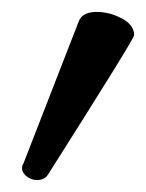

<svg xmlns="http://www.w3.org/2000/svg" viewBox="-20 -823 245 322"><path d="M42 -521Q33 -521 25 -527Q17 -533 17 -541Q17 -546 19 -548L112 -787Q118 -803 142 -803Q164 -803 184.5 -792Q205 -781 205 -764Q205 -758 61 -531Q55 -521 42 -521Z"/></svg>

Font: LXGW WenKai Medium
Style: Regular
Weight: 500
Designer: LXGW / Fontworks Inc.
Foundry: LXGW / Fontworks Inc.
Version: Version 1.501; October 10, 2024